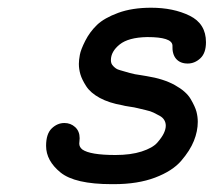

<svg xmlns="http://www.w3.org/2000/svg" viewBox="-20 -468 565 492"><path d="M98.1 -94.2Q98.1 -125 112.5 -138.9Q127 -152.8 145 -152.8Q161.1 -152.8 172.6 -142.3Q184.1 -131.8 184.1 -113.8Q184.1 -110.8 183.6 -106.4Q183.1 -102.1 183.1 -100.1Q183.1 -91.3 190.9 -85Q210.9 -70.8 275.9 -70.8Q314.9 -70.8 343 -79.8Q371.1 -88.9 383.1 -102.5Q395 -116.2 399.9 -126.7Q404.8 -137.2 404.8 -146Q404.8 -153.8 400.9 -160.4Q397 -167 388.9 -171.4Q380.9 -175.8 373.5 -179.4Q366.2 -183.1 353 -186Q339.8 -189 332.5 -190.9Q325.2 -192.9 311.5 -194.8Q297.9 -196.8 293.9 -198.2Q259.8 -204.1 235.8 -217Q211.9 -230 200.9 -247.1Q189.9 -264.2 186 -277.6Q182.1 -291 182.1 -304.2Q182.1 -314 184.6 -327.4Q187 -340.8 198.5 -363.5Q210 -386.2 228.5 -404.1Q247.1 -421.9 283 -435.1Q318.8 -448.2 367.2 -448.2Q424.3 -448.2 466.1 -427.7Q507.8 -407.2 507.8 -359.9Q507.8 -332 493.4 -318.6Q479 -305.2 460.9 -305.2Q441.9 -305.2 431.4 -317.1Q420.9 -329.1 421.9 -352.1Q419.9 -373 357.9 -373H356.9Q309.1 -372.1 286.6 -354Q264.2 -335.9 264.2 -314Q264.2 -309.1 265.6 -305.4Q267.1 -301.8 270.5 -298.3Q273.9 -294.9 277.3 -292.5Q280.8 -290 287.8 -288.1Q294.9 -286.1 299.6 -284.7Q304.2 -283.2 312.5 -281Q320.8 -278.8 325.9 -277.8Q331.1 -276.9 341.1 -275.4Q351.1 -273.9 356 -272.9Q398.9 -266.1 428 -250Q457 -233.9 468.5 -214.4Q480 -194.8 483.4 -181.9Q486.8 -168.9 486.8 -155.8Q486.8 -131.8 476.8 -106.9Q466.8 -82 444.3 -55.9Q421.9 -29.8 377.4 -12.9Q333 3.9 272 3.9H266.1Q171.9 3.9 135 -26.1Q98.1 -56.2 98.1 -94.2Z"/></svg>

Font: CMU Typewriter Text
Style: BoldItalic
Weight: 700
Italic angle: -14.04°
Version: Version 0.7.0